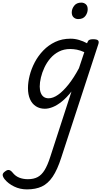

<svg xmlns="http://www.w3.org/2000/svg" viewBox="-173 -815 791 1469"><path d="M33 634Q-20 634 -65 612Q-110 590 -137 557Q-152 538 -152.5 523.5Q-153 509 -132 495Q-116 483 -103 486Q-90 489 -77 505Q-55 533 -25 544.5Q5 556 40 556Q85 556 115.5 539.5Q146 523 168.5 486Q191 449 211 387L374 -115Q337 -68 301 -39Q265 -10 232 3.5Q199 17 170 17Q131 17 101.5 -2Q72 -21 56.5 -56.5Q41 -92 41 -141Q41 -186 54 -237.5Q67 -289 93 -338.5Q119 -388 158.5 -429Q198 -470 250 -494.5Q302 -519 367 -519Q399 -519 431.5 -509.5Q464 -500 493 -484L494 -487Q500 -504 509.5 -509.5Q519 -515 538 -515Q569 -515 577.5 -505.5Q586 -496 579 -476L296 390Q266 484 230 537Q194 590 147 612Q100 634 33 634ZM199 -63Q233 -63 271.5 -90Q310 -117 351 -168.5Q392 -220 431 -293L472 -416Q441 -430 415 -435Q389 -440 364 -440Q316 -440 278 -420.5Q240 -401 212.5 -369Q185 -337 167 -298.5Q149 -260 140 -222Q131 -184 131 -153Q131 -125 139 -104.5Q147 -84 162 -73.5Q177 -63 199 -63ZM425 -669Q405 -669 390.5 -682Q376 -695 376 -720Q376 -747 394.5 -771Q413 -795 449 -795Q469 -795 483.5 -782.5Q498 -770 498 -744Q498 -717 480.5 -693Q463 -669 425 -669Z"/></svg>

Font: Playwrite CU
Style: Regular
Weight: 400
Designer: Veronika Burian, José Scaglione
Foundry: TypeTogether
Version: Version 1.002